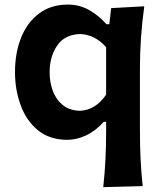

<svg xmlns="http://www.w3.org/2000/svg" viewBox="-20 -582 688 818"><path d="M419.9 215.3Q426.3 156.2 429.2 99.1Q432.1 42 432.1 -20V-63H421.9Q387.7 -24.4 347.2 -5.4Q306.6 13.7 267.6 13.7Q191.9 13.7 142.3 -26.6Q92.8 -66.9 68.4 -132.8Q43.9 -198.7 43.9 -274.9Q43.9 -356.4 69.8 -421.4Q95.7 -486.3 146.2 -524.4Q196.8 -562.5 269.5 -562.5Q318.8 -562.5 360.4 -538.8Q401.9 -515.1 433.1 -479H445.8L453.6 -547.4L594.7 -555.2Q585.4 -488.8 580.8 -422.9Q576.2 -356.9 576.2 -293V-27.8Q576.2 40 578.9 95.7Q581.5 151.4 587.9 210.9ZM320.3 -109.9Q387.2 -112.8 432.1 -178.7V-380.9Q408.7 -408.2 379.4 -422.4Q350.1 -436.5 321.3 -437Q255.9 -435.1 223.6 -387.9Q191.4 -340.8 191.4 -273.9Q191.4 -231.4 205.1 -194.6Q218.8 -157.7 247.3 -134.5Q275.9 -111.3 320.3 -109.9Z"/></svg>

Font: Pinar-FD SemiBold
Style: Regular
Weight: 600
Designer: Amin Abedi
Version: Version 2.000